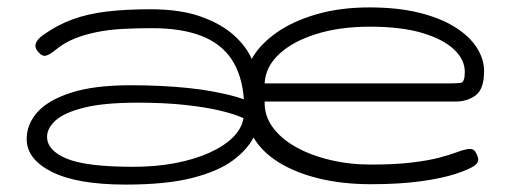

<svg xmlns="http://www.w3.org/2000/svg" viewBox="-20 -485 1364 518"><path d="M386 -460Q467 -460 522.5 -440Q578 -420 611.5 -389.5Q645 -359 659 -326Q681 -365 725.5 -396.5Q770 -428 834 -446.5Q898 -465 976 -465Q1052 -465 1109.5 -451Q1167 -437 1206.5 -412.5Q1246 -388 1266 -357Q1286 -326 1286 -293Q1286 -245 1263.5 -228Q1241 -211 1209 -211H694Q693 -173 715.5 -142Q738 -111 778 -88.5Q818 -66 870.5 -53.5Q923 -41 980 -41Q1046 -41 1091 -46.5Q1136 -52 1164.5 -59.5Q1193 -67 1210 -73.5Q1227 -80 1238 -82Q1246 -84 1253 -82.5Q1260 -81 1264 -73Q1272 -58 1270 -51Q1268 -44 1260 -38Q1246 -28 1209.5 -16Q1173 -4 1115.5 4Q1058 12 981 12Q904 12 840.5 -3.5Q777 -19 732 -47Q687 -75 664 -114Q647 -81 608 -52Q569 -23 499 -5Q429 13 319 13Q189 13 120.5 -21Q52 -55 52 -110Q52 -150 81 -182.5Q110 -215 172 -235Q234 -255 332 -255Q377 -255 416 -253Q455 -251 488.5 -247.5Q522 -244 549.5 -239Q577 -234 599.5 -228.5Q622 -223 638 -217Q633 -283 604.5 -325.5Q576 -368 522.5 -388.5Q469 -409 390 -409Q348 -409 311 -407Q274 -405 241.5 -398.5Q209 -392 181.5 -381Q154 -370 132 -352Q115 -338 104.5 -335Q94 -332 83 -345Q73 -356 76.5 -367.5Q80 -379 97 -391Q135 -418 176.5 -433Q218 -448 269 -454Q320 -460 386 -460ZM694 -260H1192Q1212 -260 1223 -261.5Q1234 -263 1234 -291Q1234 -324 1205 -351.5Q1176 -379 1119.5 -396Q1063 -413 978 -413Q896 -413 832.5 -393Q769 -373 732.5 -338.5Q696 -304 694 -260ZM339 -35Q401 -35 453 -45Q505 -55 545 -73Q585 -91 608.5 -114.5Q632 -138 637 -166Q614 -177 574 -186.5Q534 -196 478.5 -202Q423 -208 352 -208Q260 -208 206.5 -194.5Q153 -181 130 -160Q107 -139 107 -116Q107 -79 160 -57Q213 -35 339 -35Z"/></svg>

Font: Fredoka Expanded Light
Style: Regular
Weight: 300
Width: 7
Designer: Ben Nathan
Foundry: Milena B. Brandão, Ben Nathan
Version: Version 2.001